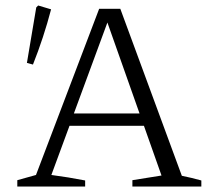

<svg xmlns="http://www.w3.org/2000/svg" viewBox="-20 -679 767 699"><path d="M642 -39Q677 -32 713 -22V0H462V-23L568 -40L504 -221H233L167 -42Q198 -38 228.5 -33Q259 -28 290 -22V0H43V-23L111 -42L341 -647H418ZM249 -266H488L371 -597ZM100 -444 78 -450 112 -652 119 -659 166 -645Q139 -542 100 -444Z"/></svg>

Font: Piazzolla Light
Style: Regular
Weight: 300
Designer: Juan Pablo del Peral
Foundry: Huerta Tipografica
Version: Version 1.330